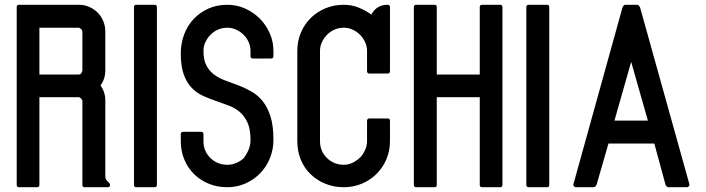

<svg xmlns="http://www.w3.org/2000/svg" viewBox="-20 -798 2958 804"><path d="M60 -14Q50 -14 50 -24V-768Q50 -778 60 -778H311Q334 -778 354 -769Q374 -760 389 -745Q404 -730 412.5 -709.5Q421 -689 421 -666V-503Q421 -468 401 -440Q421 -412 421 -378V-61Q421 -46 431 -38Q441 -30 441 -24Q441 -14 431 -14H335Q325 -14 325 -24V-378Q322 -383 319 -386Q316 -389 311 -391H145V-24Q145 -14 135 -14ZM145 -486H311Q313 -486 316 -487.5Q319 -489 320 -490Q321 -493 323 -496.5Q325 -500 325 -503V-666Q325 -671 320.5 -675.5Q316 -680 311 -682H145Z M551 -14Q541 -14 541 -24V-768Q541 -778 551 -778H627Q637 -778 637 -768V-24Q637 -14 627 -14Z M1125 -563Q1125 -553 1115 -553H1039Q1029 -553 1029 -563V-585Q1029 -604 1021 -622Q1013 -640 999.5 -653Q986 -666 968.5 -674Q951 -682 932 -682Q912 -682 894 -674.5Q876 -667 862.5 -653.5Q849 -640 840.5 -622.5Q832 -605 832 -585Q832 -547 844.5 -523.5Q857 -500 877.5 -485Q898 -470 924.5 -460.5Q951 -451 978.5 -440.5Q1006 -430 1032.5 -415Q1059 -400 1079.5 -375Q1100 -350 1112.5 -311Q1125 -272 1125 -213Q1125 -172 1110.5 -136Q1096 -100 1070 -73Q1044 -46 1008.5 -30Q973 -14 932 -14Q890 -14 854.5 -28.5Q819 -43 793 -68.5Q767 -94 752 -129.5Q737 -165 737 -207V-236Q737 -246 747 -246H822Q832 -246 832 -236V-207Q832 -165 861 -136.5Q890 -108 932 -108Q951 -108 969 -115.5Q987 -123 1001 -136L1000 -135Q1013 -152 1021 -171Q1029 -190 1029 -212Q1029 -257 1016.5 -284.5Q1004 -312 983.5 -329.5Q963 -347 936.5 -356.5Q910 -366 883 -375.5Q856 -385 829.5 -397Q803 -409 782.5 -430.5Q762 -452 749.5 -486Q737 -520 737 -574Q737 -616 751 -653.5Q765 -691 791 -718.5Q817 -746 852.5 -762Q888 -778 932 -778Q971 -778 1006 -762.5Q1041 -747 1067.5 -720.5Q1094 -694 1109.5 -659Q1125 -624 1125 -585Z M1527 -302H1603Q1613 -302 1613 -292V-207Q1613 -166 1598 -131Q1583 -96 1557 -70Q1531 -44 1495.5 -29Q1460 -14 1420 -14Q1378 -14 1342.5 -28.5Q1307 -43 1280.5 -68.5Q1254 -94 1239.5 -129.5Q1225 -165 1225 -207V-585Q1225 -626 1240 -661.5Q1255 -697 1281.5 -723Q1308 -749 1343.5 -763.5Q1379 -778 1420 -778Q1452 -778 1481 -766.5Q1510 -755 1535 -737Q1557 -778 1603 -778Q1613 -778 1613 -768V-500Q1613 -490 1603 -490H1527Q1517 -490 1517 -500V-585Q1517 -604 1509 -621.5Q1501 -639 1487.5 -652.5Q1474 -666 1456.5 -674Q1439 -682 1420 -682Q1400 -682 1382 -674.5Q1364 -667 1350.5 -653.5Q1337 -640 1328.5 -622.5Q1320 -605 1320 -585V-207Q1320 -165 1349 -136.5Q1378 -108 1420 -108Q1439 -108 1456.5 -116.5Q1474 -125 1487 -138V-137Q1500 -151 1508.5 -169Q1517 -187 1517 -207V-292Q1517 -302 1527 -302Z M1723 -14Q1713 -14 1713 -24V-768Q1713 -778 1723 -778H1799Q1809 -778 1809 -768V-486H1989V-768Q1989 -778 1999 -778H2074Q2084 -778 2084 -768V-24Q2084 -14 2074 -14H1999Q1989 -14 1989 -24V-391H1809V-24Q1809 -14 1799 -14Z M2194 -14Q2184 -14 2184 -24V-768Q2184 -778 2194 -778H2270Q2280 -778 2280 -768V-24Q2280 -14 2270 -14Z M2778 -14Q2775 -14 2771.5 -17.5Q2768 -21 2767 -24L2720 -197H2528L2478 -24Q2477 -22 2473.5 -18Q2470 -14 2467 -14H2391Q2387 -14 2383.5 -18Q2380 -22 2381 -26L2587 -768Q2588 -771 2591.5 -774.5Q2595 -778 2598 -778H2649Q2652 -778 2655.5 -774Q2659 -770 2660 -768L2867 -26Q2868 -22 2864.5 -18Q2861 -14 2857 -14ZM2693 -293 2623 -539 2553 -293Z"/></svg>

Font: Kanalisirung
Style: Regular
Weight: 500
Designer: Peter Wiegel
Foundry: Peter Wiegel
Version: 1.000